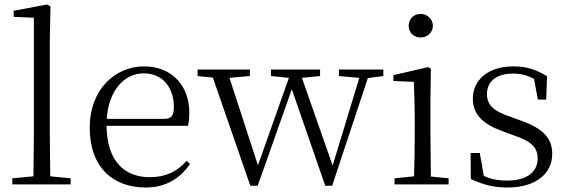

<svg xmlns="http://www.w3.org/2000/svg" viewBox="-20 -822 2531 856"><path d="M128 0H295V-27L204 -36L202 -227V-639L205 -793L190 -802L41 -774V-747L131 -743V-227L129 -36L35 -27V0Z M630 14C718 14 783 -26 827 -91L812 -105C770 -57 718 -32 648 -32C536 -32 457 -102 455 -261H818C822 -277 824 -297 824 -321C824 -438 748 -526 622 -526C491 -526 380 -420 380 -254C380 -74 485 14 630 14ZM456 -292C464 -418 534 -495 620 -495C706 -495 755 -431 755 -346C755 -309 746 -292 713 -292Z M1491 -483 1582 -475 1463 -84 1326 -475 1407 -483V-512H1188V-483L1268 -475L1130 -85L1003 -475L1094 -483V-512H861V-483L929 -476L1096 6H1129L1281 -424L1430 6H1461L1620 -474L1689 -483V-512H1491Z M1855 -655C1884 -655 1910 -676 1910 -707C1910 -738 1884 -760 1855 -760C1825 -760 1802 -738 1802 -707C1802 -676 1825 -655 1855 -655ZM1825 0H1980V-27L1901 -35L1899 -227V-378L1901 -515L1889 -523L1734 -487V-461L1825 -457C1827 -407 1829 -352 1829 -285V-227C1829 -173 1828 -91 1826 -36L1739 -27V0Z M2242 14C2375 14 2442 -53 2442 -135C2442 -204 2404 -248 2303 -284L2254 -302C2182 -326 2151 -353 2151 -403C2151 -456 2190 -494 2268 -494C2300 -494 2330 -487 2361 -470L2378 -378H2415L2419 -482C2370 -512 2328 -526 2269 -526C2153 -526 2088 -463 2088 -382C2088 -309 2138 -267 2218 -238L2269 -219C2351 -192 2377 -164 2377 -115C2377 -57 2331 -17 2241 -17C2198 -17 2166 -24 2137 -38L2119 -140H2078L2079 -24C2133 1 2179 14 2242 14Z"/></svg>

Font: Noto Serif SC Light
Style: Regular
Weight: 300
Designer: Ryoko NISHIZUKA 西塚涼子 (kana & ideographs); Frank Grießhammer (Latin, Greek & Cyrillic); Wenlong ZHANG 张文龙 (bopomofo); San
Foundry: Adobe
Version: Version 2.001;hotconv 1.1.0;makeotfexe 2.6.0